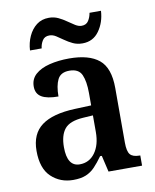

<svg xmlns="http://www.w3.org/2000/svg" viewBox="-85 -815 717 890"><g transform="rotate(-10 273.5 -370.0)"><path d="M188 10Q127 10 85 -29.5Q43 -69 43 -152Q43 -232 95 -270.5Q147 -309 252 -313L329 -316V-374Q329 -429 315 -460.5Q301 -492 257 -492Q216 -492 201.5 -462.5Q187 -433 187 -383Q134 -383 108 -398.5Q82 -414 82 -448Q82 -483 106.5 -505Q131 -527 173 -537.5Q215 -548 266 -548Q359 -548 406 -509.5Q453 -471 453 -376V-119Q453 -78 465.5 -63Q478 -48 510 -48H513V0H355L337 -77H329Q309 -49 290.5 -29.5Q272 -10 248 0Q224 10 188 10ZM230 -56Q275 -56 302 -93Q329 -130 329 -191V-269L282 -266Q219 -262 195 -232.5Q171 -203 171 -147Q171 -56 230 -56ZM340 -606Q315 -606 295 -615.5Q275 -625 257.5 -637.5Q240 -650 225 -659.5Q210 -669 194 -669Q172 -669 161.5 -652.5Q151 -636 149 -616H94Q96 -652 110 -682.5Q124 -713 148 -731.5Q172 -750 206 -750Q230 -750 250 -740.5Q270 -731 287.5 -718.5Q305 -706 320.5 -696.5Q336 -687 350 -687Q372 -687 382.5 -703.5Q393 -720 396 -740H450Q447 -686 418.5 -646Q390 -606 340 -606Z"/></g></svg>

Font: Noto Serif Lao SemiCondensed SemiBold
Style: Regular
Weight: 600
Width: 4
Designer: Monotype Design Team
Foundry: Monotype Imaging Inc.
Version: Version 2.003; ttfautohint (v1.8.4.7-5d5b)